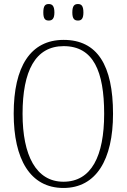

<svg xmlns="http://www.w3.org/2000/svg" viewBox="-20 -923 630 953"><path d="M367 -821C384 -821 394 -830 394 -861C394 -894 384 -903 367 -903C349 -903 339 -894 339 -861C339 -830 349 -821 367 -821ZM222 -821C239 -821 250 -830 250 -861C250 -894 239 -903 222 -903C204 -903 195 -894 195 -861C195 -830 204 -821 222 -821ZM295 10C457 10 541 -130 541 -358C541 -599 463 -725 296 -725C131 -725 48 -592 48 -359C48 -134 129 10 295 10ZM295 -21C159 -21 92 -152 92 -358C92 -570 155 -694 296 -694C443 -694 497 -570 497 -358C497 -149 434 -21 295 -21Z"/></svg>

Font: Noto Serif Armenian Condensed ExtraLight
Style: Regular
Weight: 200
Width: 3
Designer: Monotype Design Team
Foundry: Monotype Imaging Inc.
Version: Version 2.008